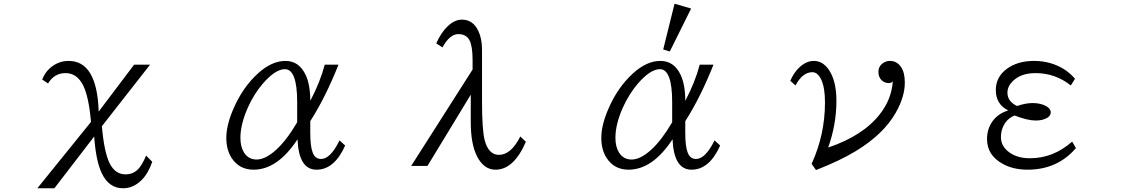

<svg xmlns="http://www.w3.org/2000/svg" viewBox="-20 -885 6040 1024"><path d="M179.2 119.1 465.3 -234.9Q453.6 -370.1 422.9 -430.7Q390.1 -495.1 329.6 -495.1Q269.5 -495.1 236.3 -439.9L205.1 -460.9Q218.8 -496.1 244.1 -519.5Q288.6 -560.1 346.2 -560.1Q497.6 -560.1 506.3 -290L695.3 -540H780.3L523.4 -211.9Q535.2 -74.7 564.5 -14.6Q593.8 44.9 649.9 44.9Q689.9 44.9 716.8 17.1Q738.3 -5.4 759.3 -55.2L792 -22Q770.5 40 735.4 75.2Q691.4 119.1 636.2 119.1Q560.1 119.1 522 37.1Q491.2 -28.3 482.4 -157.2L270 119.1Z M1820.8 -108.9Q1763.7 20 1668 20Q1573.2 20 1566.9 -142.1Q1460.4 20 1332.5 20Q1255.9 20 1215.3 -42.5Q1187 -86.4 1187 -149.4Q1187 -217.8 1225.1 -305.2Q1274.4 -419.4 1356 -493.7Q1429.2 -560.1 1502.4 -560.1Q1575.2 -560.1 1610.4 -484.9Q1634.8 -433.1 1634.8 -347.2Q1687 -445.3 1711.9 -540H1785.2Q1715.8 -365.2 1634.8 -238.8V-174.8Q1634.8 -106 1647 -73.2Q1659.7 -37.1 1692.4 -37.1Q1742.2 -37.1 1791 -136.2ZM1564.9 -232.9V-340.8Q1564.9 -516.1 1499.5 -516.1Q1448.7 -516.1 1381.8 -439Q1335 -384.8 1302.2 -312Q1262.2 -222.2 1262.2 -149.9Q1262.2 -102.5 1281.2 -71.8Q1304.7 -34.2 1348.6 -34.2Q1396 -34.2 1453.6 -86.9Q1509.3 -137.7 1564.9 -232.9Z M2500.5 -514.2V-564Q2500.5 -638.2 2483.9 -670.4Q2466.3 -703.1 2424.3 -703.1Q2378.9 -703.1 2339.8 -632.3L2306.6 -653.3Q2331.5 -710.4 2367.2 -744.6Q2404.3 -780.3 2444.3 -780.3Q2502.9 -780.3 2531.7 -718.8Q2550.8 -678.2 2550.8 -620.1V-344.2Q2550.8 -192.4 2564.9 -137.7Q2585.4 -59.1 2641.1 -59.1Q2705.6 -59.1 2754.9 -157.2L2784.7 -128.9Q2720.2 20 2623 20Q2560.1 20 2523.9 -51.8Q2490.7 -117.7 2490.7 -233.9V-379.9L2259.8 0H2172.9Z M3517.1 -621.1 3577.6 -865.2 3666 -839.4 3552.2 -610.4ZM3791 -136.2 3820.8 -108.9Q3763.7 20 3668 20Q3573.7 20 3566.9 -142.1Q3460.4 20 3332.5 20Q3255.9 20 3215.3 -42.5Q3187 -85.9 3187 -149.4Q3187 -218.3 3225.1 -305.2Q3273.9 -418.9 3356 -493.7Q3428.7 -560.1 3502.4 -560.1Q3575.2 -560.1 3610.4 -484.9Q3634.8 -432.1 3634.8 -347.2Q3687 -445.8 3711.9 -540H3785.2Q3715.3 -364.3 3634.8 -238.8V-174.8Q3634.8 -105.5 3647 -73.2Q3659.7 -37.1 3692.4 -37.1Q3741.7 -37.1 3791 -136.2ZM3564.9 -232.9V-340.8Q3564.9 -516.1 3499.5 -516.1Q3448.7 -516.1 3381.8 -439Q3335.9 -385.7 3302.2 -312Q3262.2 -222.7 3262.2 -149.9Q3262.2 -102.5 3281.2 -71.8Q3304.7 -34.2 3348.6 -34.2Q3396 -34.2 3453.6 -86.9Q3508.8 -137.2 3564.9 -232.9Z M4194.8 -454.1Q4214.8 -500 4245.1 -527.3Q4281.2 -560.1 4320.3 -560.1Q4367.7 -560.1 4399.9 -513.7Q4440.9 -454.6 4440.9 -347.2Q4440.9 -221.7 4397 -98.1Q4583.5 -161.1 4672.9 -276.4Q4735.4 -356.4 4741.7 -452.1Q4735.4 -441.9 4720.7 -441.9Q4697.3 -441.9 4681.6 -457.5Q4665 -474.1 4665 -501.5Q4665 -537.1 4698.7 -553.7Q4710.9 -560.1 4726.1 -560.1Q4762.7 -560.1 4784.7 -528.8Q4805.7 -499.5 4805.7 -444.8Q4805.7 -368.7 4757.3 -283.7Q4691.4 -168 4542.5 -78.1Q4458.5 -27.3 4332 22L4308.6 -11.2Q4379.9 -166 4379.9 -339.4Q4379.9 -416 4360.4 -459.5Q4341.3 -500 4312.5 -500Q4260.3 -500 4222.7 -429.2Z M5718.3 -95.2Q5619.6 20 5460.4 20Q5384.8 20 5328.6 -10.7Q5244.1 -56.6 5244.1 -143.1Q5244.1 -197.3 5273.4 -238.3Q5302.7 -279.3 5356.9 -295.9Q5291 -329.1 5291 -404.8Q5291 -474.6 5350.1 -518.1Q5407.2 -560.1 5494.6 -560.1Q5583 -560.1 5653.8 -516.6Q5686.5 -496.1 5713.4 -464.8L5690.9 -429.2Q5608.4 -495.1 5502.4 -495.1Q5424.8 -495.1 5381.3 -452.1Q5353 -424.3 5353 -390.6Q5353 -343.8 5404.3 -319.8Q5451.2 -335.4 5486.3 -335.4Q5529.3 -335.4 5558.1 -319.8Q5584 -305.7 5584 -285.6Q5584 -269 5566.9 -257.8Q5542.5 -242.2 5503.9 -242.2Q5460.4 -242.2 5391.1 -269Q5361.8 -257.3 5343.8 -233.4Q5318.4 -198.7 5318.4 -153.3Q5318.4 -109.4 5355 -78.6Q5399.4 -41 5473.6 -41Q5597.7 -41 5698.2 -129.9Z"/></svg>

Font: BIZ UDMincho
Style: Regular
Weight: 400
Monospace: yes
Designer: TypeBank Co., Ltd.
Foundry: Morisawa Inc.
Version: Version 1.06